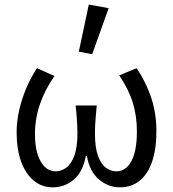

<svg xmlns="http://www.w3.org/2000/svg" viewBox="-20 -790 741 822"><path d="M205.2 12Q160.3 12 125.6 -15.8Q91 -43.5 71.1 -96.3Q51.2 -149.1 51.2 -224Q51.2 -270.7 62.4 -319.4Q73.6 -368.2 93.3 -414.2Q112.9 -460.2 138.3 -498.1L213.1 -464.6Q172.2 -405.9 151 -343.9Q129.7 -281.8 129.7 -216.3Q129.7 -141.8 154 -99.1Q178.3 -56.5 218.9 -56.5Q242.1 -56.5 263.4 -72Q284.8 -87.5 298.2 -123.8Q311.6 -160 311.6 -220.3Q311.6 -238.6 310.5 -256.5Q309.5 -274.4 308.1 -294.5Q306.6 -314.7 303.9 -338.4H394.2Q392.1 -314.7 390.3 -294.5Q388.6 -274.4 387.5 -256.5Q386.5 -238.6 386.5 -220.3Q386.5 -157.8 399.8 -121.9Q413.2 -86.1 434.3 -71.3Q455.4 -56.5 478.2 -56.5Q518.9 -56.5 542.5 -100.1Q566.1 -143.7 566.1 -227.5Q566.1 -292.6 548.9 -349.4Q531.7 -406.2 490.4 -467.4L565 -498.1Q604.6 -439.7 627.1 -372.4Q649.6 -305.2 649.6 -228.2Q649.6 -151.7 631.2 -98.2Q612.8 -44.6 577.8 -16.3Q542.8 12 492.7 12Q444 12 403.9 -21.6Q363.8 -55.1 351.7 -122.7H347.7Q335.3 -55.1 296.4 -21.6Q257.5 12 205.2 12ZM374.6 -557.8 317.5 -568.9 360.1 -770.4 445.2 -755Z"/></svg>

Font: Source Sans Variable
Style: Regular
Weight: 200
Designer: Paul D. Hunt
Foundry: Adobe Systems Incorporated
Version: Version 3.006;hotconv 1.0.111;makeotfexe 2.5.65597